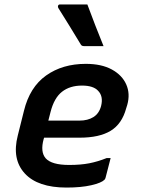

<svg xmlns="http://www.w3.org/2000/svg" viewBox="-20 -835 640 866"><path d="M367 -547Q438 -547 484.5 -521.5Q531 -496 549.5 -454Q568 -412 554 -362L549 -346Q530 -276 479 -245Q428 -214 339 -214H179L177 -208Q161 -150 186 -121Q213 -91 292 -91Q344 -91 382.5 -98.5Q421 -106 461 -122H479Q468 -77 456 -33Q455 -30 454 -28Q453 -26 451 -24Q437 -10 391.5 0.5Q346 11 280 11Q150 11 91.5 -53Q33 -117 60 -223L88 -335Q114 -442 188 -494.5Q262 -547 367 -547ZM350 -449Q295 -449 259.5 -421Q224 -393 208 -330L198 -291H338Q376 -291 401.5 -307Q427 -323 436 -357Q447 -401 422 -426Q412 -437 394 -443Q376 -449 350 -449ZM374 -815Q392 -767 410 -720Q428 -673 447 -627H359Q348 -627 344 -635Q315 -683 292.5 -719.5Q270 -756 243 -799Q240 -804 242 -809.5Q244 -815 251 -815Z"/></svg>

Font: Recursive Mn Lnr St SmB
Style: Italic
Weight: 600
Italic angle: -15°
Monospace: yes
Version: Version 1.079;hotconv 1.0.112;makeotfexe 2.5.65598; ttfautoh